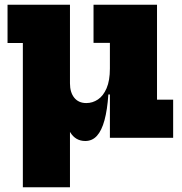

<svg xmlns="http://www.w3.org/2000/svg" viewBox="-20 -585 772 815"><path d="M446.5 -403H377V-565H646.5V-162H715V0H446.5ZM277 -301.5V-231Q277 -193 295.2 -170.2Q313.5 -147.5 346.5 -147.5Q373 -147.5 395.8 -162.8Q418.5 -178 432.5 -210.5Q446.5 -243 446.5 -294L476 -184H440Q435.5 -118.5 423.5 -74.5Q411.5 -30.5 391.5 -8.5Q371.5 13.5 342 13.5Q301 13.5 278.5 -22.8Q256 -59 256 -123V-301.5ZM77 210V-402.5H12V-565H277V210Z"/></svg>

Font: Hepta Slab ExtraBold
Style: Regular
Weight: 800
Designer: Michael LaGattuta
Foundry: Michael LaGattuta
Version: Version 1.102